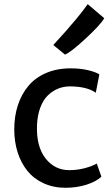

<svg xmlns="http://www.w3.org/2000/svg" viewBox="-20 -892 533 920"><path d="M291.5 -630.4 235.4 -676.3Q276.4 -721.7 294.7 -741.9Q313 -762.2 345.7 -801.5Q378.4 -840.8 400.4 -872.1L479.5 -804.7Q461.4 -772.9 390.1 -707Q318.8 -641.1 291.5 -630.4ZM48.3 -272.5Q48.3 -334.5 65.4 -387.2Q82.5 -439.9 115.5 -479.7Q148.4 -519.5 200.4 -542Q252.4 -564.5 318.4 -564.5Q366.2 -564.5 403.1 -555.4Q439.9 -546.4 456.1 -535.6L439 -447.8Q395.5 -478 314.5 -478Q285.2 -478 258.5 -467.3Q231.9 -456.5 209.5 -435.1Q187 -413.6 173.1 -376.5Q159.2 -339.4 157.2 -291Q153.8 -189.9 198 -133.3Q242.2 -76.7 312 -76.7Q350.1 -76.7 386.2 -86.2Q422.4 -95.7 443.8 -108.4L465.8 -45.4Q440.4 -21.5 393.6 -6.8Q346.7 7.8 294.4 7.8Q236.3 7.8 189.2 -13.7Q142.1 -35.2 111.6 -72.8Q81.1 -110.4 64.7 -161.4Q48.3 -212.4 48.3 -272.5Z"/></svg>

Font: HaufeMerriweatherSans
Style: Regular
Weight: 400
Designer: Eben Sorkin ( eben@eyebytes.com )
Foundry: Eben Sorkin
Version: Version 1.56